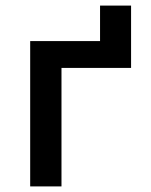

<svg xmlns="http://www.w3.org/2000/svg" viewBox="-20 -667 540 687"><path d="M88 0V-520H338V-647H449V-424H200V0Z"/></svg>

Font: Iosevka Custom
Style: Bold
Weight: 700
Monospace: yes
Designer: Belleve Invis
Foundry: Belleve Invis
Version: Version 30.3.3; ttfautohint (v1.8.3)